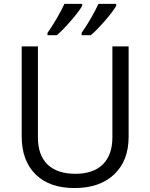

<svg xmlns="http://www.w3.org/2000/svg" viewBox="-20 -951 768 981"><path d="M637.2 -713.9V-252Q637.2 -129.9 563.5 -60.1Q489.7 9.8 360.8 9.8Q231.9 9.8 161.4 -60.5Q90.8 -130.9 90.8 -253.9V-713.9H173.8V-248Q173.8 -158.7 222.7 -110.8Q271.5 -63 366.2 -63Q456.5 -63 505.4 -111.1Q554.2 -159.2 554.2 -249V-713.9ZM222.7 -783.2Q240.2 -806.6 267.1 -852.1Q293.9 -897.5 309.1 -931.2H399.9V-920.9Q381.8 -890.1 340.1 -842.3Q298.3 -794.4 270 -771H222.7ZM397 -783.2Q420.9 -816.4 445.6 -859.6Q470.2 -902.8 482.9 -931.2H573.7V-920.9Q555.7 -890.1 513.9 -842.3Q472.2 -794.4 443.8 -771H397Z"/></svg>

Font: Open Sans ACDW
Style: acdw
Weight: 400
Foundry: Ascender Corporation
Version: Version 1.10